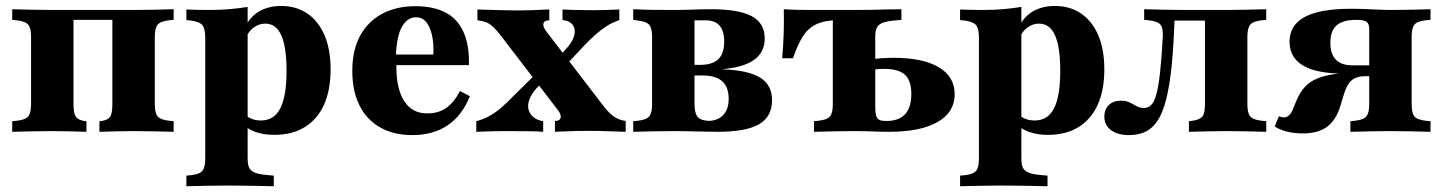

<svg xmlns="http://www.w3.org/2000/svg" viewBox="-20 -451 4936 657"><path d="M437.1 -2.4Q406.5 -2.4 379.4 -1.6Q352.4 -0.8 320.2 0V-36.3L328.2 -37.1Q349.2 -40.3 356.9 -51.6Q364.5 -62.9 364.5 -94.4V-416.9H437.1Q474.2 -416.9 506 -417.7Q537.9 -418.5 574.2 -419.4V-383.1L558.1 -381.5Q529 -378.2 519.4 -366.5Q509.7 -354.8 509.7 -325V-94.4Q509.7 -64.5 519.4 -52.8Q529 -41.1 558.1 -37.9L574.2 -36.3V0Q537.9 -0.8 506 -1.6Q474.2 -2.4 437.1 -2.4ZM158.9 -2.4Q122.6 -2.4 90.3 -1.6Q58.1 -0.8 21.8 0V-36.3L37.9 -37.9Q66.9 -41.1 76.6 -52.8Q86.3 -64.5 86.3 -94.4V-325Q86.3 -354.8 76.6 -366.5Q66.9 -378.2 37.9 -381.5L21.8 -383.1V-419.4Q58.1 -418.5 90.3 -417.7Q122.6 -416.9 158.9 -416.9H231.5V-94.4Q231.5 -62.9 239.5 -51.6Q247.6 -40.3 267.7 -37.1L275.8 -36.3V0Q243.5 -0.8 216.5 -1.6Q189.5 -2.4 158.9 -2.4ZM194.4 -383.1V-416.9H401.6V-383.1Z M754.8 183.9Q718.5 183.9 686.3 184.7Q654 185.5 617.7 186.3V150L633.9 148.4Q662.9 145.2 672.6 133.5Q682.3 121.8 682.3 91.9V-209.7H827.4V91.9Q827.4 112.1 832.7 123Q837.9 133.9 851.6 139.5Q865.3 145.2 891.1 147.6L916.9 150V186.3Q887.9 185.5 861.7 185.1Q835.5 184.7 809.3 184.3Q783.1 183.9 754.8 183.9ZM941.9 -430.6Q994.4 -430.6 1032.3 -404.4Q1070.2 -378.2 1090.7 -329.8Q1111.3 -281.5 1111.3 -213.7Q1111.3 -142.7 1088.7 -92.7Q1066.1 -42.7 1023 -16.1Q979.8 10.5 918.5 10.5Q881.5 10.5 852.8 0Q824.2 -10.5 808.1 -29L813.7 -62.9Q824.2 -51.6 839.1 -45.2Q854 -38.7 872.6 -38.7Q917.7 -38.7 939.1 -80.2Q960.5 -121.8 960.5 -208.9Q960.5 -289.5 942.7 -329.8Q925 -370.2 887.1 -370.2Q866.9 -370.2 848.8 -357.3Q830.6 -344.4 820.2 -319.4L813.7 -346.8Q830.6 -389.5 863.7 -410.1Q896.8 -430.6 941.9 -430.6ZM682.3 -209.7V-321.8Q682.3 -353.2 672.6 -364.9Q662.9 -376.6 633.9 -380.6L617.7 -382.3V-418.5Q637.9 -417.7 655.6 -417.3Q673.4 -416.9 696.8 -416.9Q735.5 -416.9 766.9 -419.8Q798.4 -422.6 827.4 -427.4V-418.5V-209.7Z M1391.1 11.3Q1327.4 11.3 1281 -14.9Q1234.7 -41.1 1210.1 -90.3Q1185.5 -139.5 1185.5 -208.1Q1185.5 -280.6 1212.9 -329.8Q1240.3 -379 1288.7 -404.4Q1337.1 -429.8 1400.8 -429.8Q1462.9 -429.8 1504 -408.5Q1545.2 -387.1 1565.7 -342.3Q1586.3 -297.6 1584.7 -228.2H1291.9L1290.3 -264.5H1462.9Q1464.5 -302.4 1458.1 -331Q1451.6 -359.7 1438.3 -375.8Q1425 -391.9 1403.2 -391.9Q1374.2 -391.9 1355.6 -359.7Q1337.1 -327.4 1334.7 -258.9L1337.1 -254Q1336.3 -247.6 1336.3 -240.7Q1336.3 -233.9 1336.3 -221.8Q1336.3 -146.8 1363.3 -104.8Q1390.3 -62.9 1441.9 -62.9Q1480.6 -62.9 1507.3 -81.9Q1533.9 -100.8 1554 -139.5L1587.9 -121.8Q1561.3 -55.6 1511.7 -22.2Q1462.1 11.3 1391.1 11.3Z M1879 0V-37.1Q1890.3 -37.1 1895.2 -41.9Q1900 -46.8 1898.4 -55.6Q1896.8 -64.5 1887.9 -75.8L1689.5 -334.7Q1675.8 -351.6 1664.9 -361.3Q1654 -371 1641.9 -375.4Q1629.8 -379.8 1613.7 -381.5V-418.5Q1646.8 -417.7 1685.5 -416.5Q1724.2 -415.3 1758.9 -415.3Q1779.8 -415.3 1799.2 -416.1Q1818.5 -416.9 1834.3 -417.7Q1850 -418.5 1859.7 -418.5V-381.5Q1848.4 -381.5 1843.1 -376.6Q1837.9 -371.8 1839.5 -363.3Q1841.1 -354.8 1850 -342.7L2048.4 -83.9Q2064.5 -63.7 2081 -52Q2097.6 -40.3 2121 -37.1V0Q2092.7 -0.8 2058.9 -2Q2025 -3.2 1992.7 -3.2Q1959.7 -3.2 1927.8 -2Q1896 -0.8 1879 0ZM1609.7 0V-36.3Q1633.9 -42.7 1654.4 -54Q1675 -65.3 1694.4 -81.9Q1713.7 -98.4 1733.9 -119.4L1820.2 -204.8L1844.4 -178.2L1815.3 -148.4Q1797.6 -128.2 1791.1 -109.7Q1784.7 -91.1 1788.7 -75.8Q1792.7 -60.5 1805.6 -50Q1818.5 -39.5 1838.7 -36.3V0Q1821.8 -1.6 1786.3 -2Q1750.8 -2.4 1704 -2.4Q1687.9 -2.4 1673.8 -2Q1659.7 -1.6 1644.8 -1.2Q1629.8 -0.8 1609.7 0ZM1908.9 -220.2 1884.7 -248.4 1919.4 -286.3Q1940.3 -309.7 1945.2 -330.6Q1950 -351.6 1939.9 -365.7Q1929.8 -379.8 1904.8 -382.3V-418.5Q1917.7 -417.7 1934.7 -417.3Q1951.6 -416.9 1971.8 -416.5Q1991.9 -416.1 2014.5 -416.1Q2033.9 -416.1 2050.4 -416.9Q2066.9 -417.7 2099.2 -418.5V-382.3Q2077.4 -375 2058.5 -363.3Q2039.5 -351.6 2020.6 -335.1Q2001.6 -318.5 1981.5 -297.6Z M2283.9 -2.4Q2247.6 -2.4 2215.7 -1.6Q2183.9 -0.8 2146.8 0V-36.3L2162.9 -37.9Q2191.9 -41.1 2201.6 -52.8Q2211.3 -64.5 2211.3 -94.4V-325Q2211.3 -354.8 2201.6 -366.1Q2191.9 -377.4 2162.9 -380.6L2146.8 -383.1V-419.4Q2183.1 -417.7 2215.3 -417.3Q2247.6 -416.9 2283.9 -416.9Q2315.3 -416.9 2348 -418.1Q2380.6 -419.4 2413.7 -419.4Q2508.1 -419.4 2552.4 -395.6Q2596.8 -371.8 2596.8 -319.4Q2596.8 -273.4 2561.7 -247.2Q2526.6 -221 2454 -214.5V-213.7Q2540.3 -210.5 2581 -185.5Q2621.8 -160.5 2621.8 -108.1Q2621.8 -51.6 2577.4 -25.8Q2533.1 0 2435.5 0Q2404.8 0 2361.7 -1.2Q2318.5 -2.4 2283.9 -2.4ZM2356.5 -100.8Q2356.5 -75.8 2361.3 -61.7Q2366.1 -47.6 2379.4 -42.3Q2392.7 -37.1 2416.1 -37.1H2400Q2435.5 -37.1 2454.4 -56.9Q2473.4 -76.6 2473.4 -112.9Q2473.4 -153.2 2451.2 -173Q2429 -192.7 2385.5 -192.7H2327.4V-229H2375Q2417.7 -229 2437.9 -248.4Q2458.1 -267.7 2458.1 -308.9Q2458.1 -345.2 2442.3 -363.3Q2426.6 -381.5 2393.5 -381.5H2350.8L2356.5 -387.1Z M2829.8 -209.7V-400L2871.8 -382.3H2853.2Q2805.6 -382.3 2776.2 -369.4Q2746.8 -356.5 2728.2 -327.8Q2709.7 -299.2 2693.5 -251.6H2656.5Q2660.5 -296 2661.7 -337.9Q2662.9 -379.8 2662.1 -419.4Q2687.9 -417.7 2713.7 -417.3Q2739.5 -416.9 2764.5 -416.9H2853.2H2904H2902.4Q2931.5 -416.9 2957.3 -417.3Q2983.1 -417.7 3009.3 -418.5Q3035.5 -419.4 3064.5 -419.4V-383.1L3039.5 -380.6Q3012.9 -378.2 2999.2 -372.6Q2985.5 -366.9 2980.2 -356Q2975 -345.2 2975 -325V-209.7ZM2902.4 -2.4Q2866.1 -2.4 2834.3 -1.6Q2802.4 -0.8 2765.3 0V-36.3L2781.5 -37.9Q2810.5 -41.1 2820.2 -52.8Q2829.8 -64.5 2829.8 -94.4V-209.7H2975V-84.7Q2975 -65.3 2978.2 -54.8Q2981.5 -44.4 2989.1 -40.7Q2996.8 -37.1 3011.3 -37.1H3013.7Q3055.6 -37.1 3077 -60.1Q3098.4 -83.1 3098.4 -129.8Q3098.4 -175 3076.6 -195.2Q3054.8 -215.3 3004.8 -215.3Q2993.5 -215.3 2980.2 -214.1Q2966.9 -212.9 2946 -210.5V-246Q2973.4 -250 2994.8 -251.6Q3016.1 -253.2 3037.1 -253.2Q3137.9 -253.2 3192.3 -221Q3246.8 -188.7 3246.8 -128.2Q3246.8 -66.9 3188.3 -33.5Q3129.8 0 3023.4 0Q2994.4 0 2966.1 -1.2Q2937.9 -2.4 2902.4 -2.4Z M3402.4 183.9Q3366.1 183.9 3333.9 184.7Q3301.6 185.5 3265.3 186.3V150L3281.5 148.4Q3310.5 145.2 3320.2 133.5Q3329.8 121.8 3329.8 91.9V-209.7H3475V91.9Q3475 112.1 3480.2 123Q3485.5 133.9 3499.2 139.5Q3512.9 145.2 3538.7 147.6L3564.5 150V186.3Q3535.5 185.5 3509.3 185.1Q3483.1 184.7 3456.9 184.3Q3430.6 183.9 3402.4 183.9ZM3589.5 -430.6Q3641.9 -430.6 3679.8 -404.4Q3717.7 -378.2 3738.3 -329.8Q3758.9 -281.5 3758.9 -213.7Q3758.9 -142.7 3736.3 -92.7Q3713.7 -42.7 3670.6 -16.1Q3627.4 10.5 3566.1 10.5Q3529 10.5 3500.4 0Q3471.8 -10.5 3455.6 -29L3461.3 -62.9Q3471.8 -51.6 3486.7 -45.2Q3501.6 -38.7 3520.2 -38.7Q3565.3 -38.7 3586.7 -80.2Q3608.1 -121.8 3608.1 -208.9Q3608.1 -289.5 3590.3 -329.8Q3572.6 -370.2 3534.7 -370.2Q3514.5 -370.2 3496.4 -357.3Q3478.2 -344.4 3467.7 -319.4L3461.3 -346.8Q3478.2 -389.5 3511.3 -410.1Q3544.4 -430.6 3589.5 -430.6ZM3329.8 -209.7V-321.8Q3329.8 -353.2 3320.2 -364.9Q3310.5 -376.6 3281.5 -380.6L3265.3 -382.3V-418.5Q3285.5 -417.7 3303.2 -417.3Q3321 -416.9 3344.4 -416.9Q3383.1 -416.9 3414.5 -419.8Q3446 -422.6 3475 -427.4V-418.5V-209.7Z M4175.8 -2.4Q4142.7 -2.4 4112.9 -1.6Q4083.1 -0.8 4048.4 0V-36.3L4060.5 -37.9Q4085.5 -41.1 4094.4 -52.4Q4103.2 -63.7 4103.2 -94.4V-209.7H4248.4V-94.4Q4248.4 -64.5 4258.1 -52.8Q4267.7 -41.1 4296.8 -37.9L4312.9 -36.3V0Q4276.6 -0.8 4244.8 -1.6Q4212.9 -2.4 4175.8 -2.4ZM3842.7 11.3Q3804.8 11.3 3781.9 -5.6Q3758.9 -22.6 3758.9 -52.4Q3758.9 -76.6 3774.2 -91.5Q3789.5 -106.5 3815.3 -106.5Q3833.9 -106.5 3846.4 -100Q3858.9 -93.5 3870.2 -87.5Q3881.5 -81.5 3894.4 -81.5Q3908.9 -81.5 3919.4 -91.9Q3929.8 -102.4 3937.1 -129Q3944.4 -155.6 3949.6 -203.2Q3954.8 -250.8 3958.9 -325Q3960.5 -354.8 3950.8 -366.5Q3941.1 -378.2 3912.1 -381.5L3895.2 -383.1V-419.4Q3932.3 -418.5 3964.1 -417.7Q3996 -416.9 4032.3 -416.9H4041.9H4175.8Q4212.9 -416.9 4244.8 -417.7Q4276.6 -418.5 4312.9 -419.4V-383.1L4296.8 -381.5Q4267.7 -378.2 4258.1 -366.5Q4248.4 -354.8 4248.4 -325V-209.7H4103.2V-386.3L4110.5 -380.6H3994.4L3999.2 -386.3Q3996 -291.9 3989.1 -224.6Q3982.3 -157.3 3970.6 -111.3Q3958.9 -65.3 3941.5 -38.7Q3924.2 -12.1 3900 -0.4Q3875.8 11.3 3842.7 11.3Z M4737.9 -2.4Q4701.6 -2.4 4669.4 -1.6Q4637.1 -0.8 4600.8 0V-36.3L4616.9 -37.9Q4646 -41.1 4655.6 -52.8Q4665.3 -64.5 4665.3 -94.4V-351.6Q4665.3 -370.2 4656 -376.6Q4646.8 -383.1 4621 -383.1Q4575 -383.1 4553.6 -364.1Q4532.3 -345.2 4532.3 -304.8Q4532.3 -266.1 4551.2 -246.8Q4570.2 -227.4 4608.1 -227.4H4704V-199.2H4578.2Q4485.5 -199.2 4439.1 -226.6Q4392.7 -254 4392.7 -308.1Q4392.7 -365.3 4444.8 -393.1Q4496.8 -421 4603.2 -421Q4633.1 -421 4665.7 -419.4Q4698.4 -417.7 4737.1 -416.9H4737.9Q4774.2 -416.9 4806 -417.7Q4837.9 -418.5 4875 -419.4V-383.1L4858.1 -381.5Q4829 -378.2 4819.8 -366.5Q4810.5 -354.8 4810.5 -325V-94.4Q4810.5 -64.5 4819.8 -52.8Q4829 -41.1 4858.1 -37.9L4875 -36.3V0Q4837.9 -0.8 4806 -1.6Q4774.2 -2.4 4737.9 -2.4ZM4437.9 5.6Q4409.7 5.6 4383.5 -0.8Q4357.3 -7.3 4341.9 -18.5L4356.5 -53.2Q4366.1 -49.2 4372.6 -49.2Q4382.3 -49.2 4389.9 -55.6Q4397.6 -62.1 4403.2 -75L4414.5 -102.4Q4426.6 -133.1 4444.4 -152.8Q4462.1 -172.6 4491.1 -183.9Q4520.2 -195.2 4565.3 -200Q4610.5 -204.8 4678.2 -204.8H4710.5V-190.3H4653.2Q4631.5 -190.3 4617.3 -183.9Q4603.2 -177.4 4594 -163.3Q4584.7 -149.2 4577.4 -124.2L4566.9 -89.5Q4552.4 -41.1 4521.8 -17.7Q4491.1 5.6 4437.9 5.6Z"/></svg>

Font: Playfair 9pt Black
Style: Regular
Weight: 900
Designer: Claus Eggers Sørensen
Foundry: Claus Eggers Sørensen
Version: Version 2.203